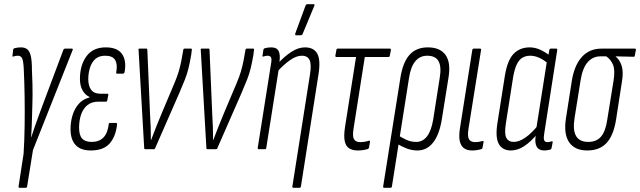

<svg xmlns="http://www.w3.org/2000/svg" viewBox="-20 -715 3067 920"><path d="M73 185Q68 185 69 178L93 22Q97 -40 98 -110Q99 -180 98 -250Q97 -320 94 -382Q92 -425 85.5 -436.5Q79 -448 65 -448Q55 -448 43 -444Q41 -443 40 -444.5Q39 -446 40 -450L43 -476Q44 -483 50 -484Q57 -486 64.5 -487Q72 -488 80 -488Q99 -488 110.5 -479Q122 -470 127.5 -447Q133 -424 133 -381Q135 -342 135.5 -312.5Q136 -283 136 -259Q136 -235 135 -210Q134 -184 133.5 -159Q133 -134 132 -108.5Q131 -83 129 -58H130Q138 -82 146 -106Q154 -130 163.5 -155Q173 -180 183 -208L284 -477Q287 -482 291 -482H324Q331 -482 328 -475L138 4L110 178Q109 185 103 185Z M415 6Q366 6 342 -20.5Q318 -47 318 -96Q318 -131 327.5 -162.5Q337 -194 357 -217Q377 -240 409 -248V-250Q387 -261 375 -283Q363 -305 363 -337Q363 -402 394 -445Q425 -488 487 -488Q542 -488 564.5 -456.5Q587 -425 577 -370Q575 -362 569 -362H541Q536 -362 537 -370Q544 -406 532 -427Q520 -448 484 -448Q454 -448 436.5 -432Q419 -416 411 -390Q403 -364 403 -335Q403 -303 417 -284.5Q431 -266 460 -266H494Q500 -266 499 -260L494 -234Q493 -228 489 -228H453Q419 -228 398.5 -211Q378 -194 368.5 -166Q359 -138 359 -103Q359 -67 373.5 -51Q388 -35 419 -35Q455 -35 475.5 -56Q496 -77 501 -120Q502 -126 507 -126H536Q541 -126 541 -118Q534 -59 504.5 -26.5Q475 6 415 6Z M677 0Q671 0 671 -5L644 -475Q642 -482 648 -482H682Q686 -482 686 -476L699 -167Q701 -137 702 -106.5Q703 -76 703 -44H704Q716 -77 728.5 -107.5Q741 -138 754 -170L805 -291Q819 -323 828 -347.5Q837 -372 843 -397Q849 -422 854 -452L858 -475Q859 -482 864 -482H895Q901 -482 899 -475L896 -451Q890 -416 883.5 -389Q877 -362 866.5 -335Q856 -308 840 -271L723 -4Q722 0 717 0Z M975 0Q969 0 969 -5L942 -475Q940 -482 946 -482H980Q984 -482 984 -476L997 -167Q999 -137 1000 -106.5Q1001 -76 1001 -44H1002Q1014 -77 1026.5 -107.5Q1039 -138 1052 -170L1103 -291Q1117 -323 1126 -347.5Q1135 -372 1141 -397Q1147 -422 1152 -452L1156 -475Q1157 -482 1162 -482H1193Q1199 -482 1197 -475L1194 -451Q1188 -416 1181.5 -389Q1175 -362 1164.5 -335Q1154 -308 1138 -271L1021 -4Q1020 0 1015 0Z M1387 185Q1380 185 1381 178L1465 -356Q1473 -404 1464 -426Q1455 -448 1426 -448Q1400 -448 1370 -427Q1340 -406 1309 -372L1312 -411Q1342 -444 1375.5 -466Q1409 -488 1441 -488Q1484 -488 1500.5 -457.5Q1517 -427 1506 -358L1422 178Q1421 185 1414 185ZM1219 0Q1214 0 1215 -7L1278 -405Q1283 -431 1279 -439.5Q1275 -448 1262 -448Q1258 -448 1252.5 -447Q1247 -446 1242 -444Q1236 -443 1238 -449L1242 -476Q1243 -480 1244.5 -481.5Q1246 -483 1249 -484Q1256 -486 1264.5 -487Q1273 -488 1280 -488Q1306 -488 1315 -470.5Q1324 -453 1319 -418L1316 -398V-386L1256 -7Q1255 0 1250 0ZM1398 -546Q1395 -546 1394.5 -548Q1394 -550 1395 -555L1444 -688Q1446 -692 1448 -693.5Q1450 -695 1454 -695H1482Q1486 -695 1487 -693Q1488 -691 1486 -687L1430 -552Q1427 -546 1420 -546Z M1694 6Q1668 6 1652 -5Q1636 -16 1631.5 -40.5Q1627 -65 1633 -105L1686 -442H1592Q1586 -442 1587 -449L1592 -476Q1593 -482 1598 -482H1848Q1854 -482 1853 -475L1848 -449Q1847 -442 1842 -442H1728L1674 -98Q1668 -61 1676.5 -47.5Q1685 -34 1706 -34Q1717 -34 1728.5 -36Q1740 -38 1748 -41Q1753 -42 1753 -36L1748 -7Q1747 -3 1742 -1Q1734 2 1721 4Q1708 6 1694 6Z M1821 185Q1815 185 1816 178L1899 -345Q1911 -418 1943 -453Q1975 -488 2030 -488Q2089 -488 2115 -451.5Q2141 -415 2129 -343L2097 -143Q2085 -69 2055 -31.5Q2025 6 1980 6Q1954 6 1929 -3.5Q1904 -13 1880 -28L1887 -67Q1906 -55 1927.5 -45Q1949 -35 1974 -35Q2006 -35 2026.5 -62Q2047 -89 2056 -144L2087 -342Q2096 -395 2081.5 -421.5Q2067 -448 2027 -448Q1992 -448 1970 -421.5Q1948 -395 1940 -342L1858 178Q1857 185 1851 185Z M2242 6Q2218 6 2203 -5Q2188 -16 2183 -39.5Q2178 -63 2184 -101L2243 -475Q2244 -482 2250 -482H2280Q2287 -482 2285 -475L2225 -99Q2219 -61 2227.5 -47.5Q2236 -34 2256 -34Q2266 -34 2274.5 -35.5Q2283 -37 2291 -39Q2298 -42 2297 -34L2292 -7Q2291 -2 2288 -1Q2279 2 2267.5 4Q2256 6 2242 6Z M2428 6Q2388 6 2370.5 -24.5Q2353 -55 2363 -122L2399 -351Q2411 -426 2441 -457Q2471 -488 2518 -488Q2544 -488 2569 -476.5Q2594 -465 2616 -447L2607 -410Q2586 -428 2564 -438Q2542 -448 2521 -448Q2500 -448 2484 -439Q2468 -430 2457 -408Q2446 -386 2439 -347L2404 -124Q2396 -75 2406 -55Q2416 -35 2442 -35Q2468 -35 2498.5 -56.5Q2529 -78 2559 -116L2557 -76Q2523 -35 2491.5 -14.5Q2460 6 2428 6ZM2588 6Q2536 6 2547 -66L2551 -89L2549 -94L2601 -424L2606 -439L2612 -475Q2614 -482 2618 -482H2646Q2651 -482 2650 -475L2588 -77Q2584 -55 2587 -44.5Q2590 -34 2603 -34Q2609 -34 2614 -35.5Q2619 -37 2625 -38Q2629 -39 2628 -32L2623 -6Q2622 -1 2617 2Q2611 3 2603.5 4.5Q2596 6 2588 6Z M2794 6Q2734 6 2707 -33.5Q2680 -73 2692 -149L2720 -328Q2732 -402 2768 -442Q2804 -482 2862 -482H3022Q3028 -482 3027 -476L3022 -450Q3022 -443 3016 -443L2930 -445V-444Q2950 -428 2959 -399Q2968 -370 2960 -323L2932 -142Q2920 -66 2886.5 -30Q2853 6 2794 6ZM2799 -35Q2838 -35 2860 -60.5Q2882 -86 2890 -143L2920 -329Q2928 -379 2917.5 -404.5Q2907 -430 2885 -445H2857Q2820 -445 2795.5 -416.5Q2771 -388 2762 -330L2733 -149Q2724 -91 2740.5 -63Q2757 -35 2799 -35Z"/></svg>

Font: Sofia Sans Extra Condensed Light
Style: Italic
Weight: 300
Italic angle: -9°
Version: Version 4.100